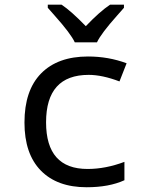

<svg xmlns="http://www.w3.org/2000/svg" viewBox="-20 -786 640 816"><path d="M518.1 -517.1 487.8 -439.9Q414.6 -467.8 356.9 -467.8Q175.8 -467.8 175.8 -266.1Q175.8 -67.9 352.1 -67.9Q428.7 -67.9 508.8 -98.1V-20Q443.4 9.8 348.1 9.8Q222.7 9.8 153.3 -61.3Q84 -132.3 84 -265.1Q84 -402.3 154.8 -474.1Q225.6 -545.9 354 -545.9Q440.9 -545.9 518.1 -517.1ZM506.8 -752.9Q494.6 -738.8 478 -720.2Q409.2 -643.1 392.1 -606H297.9Q280.8 -643.1 211.9 -720.2L183.1 -752.9V-766.1H241.7Q281.7 -739.7 344.7 -674.8Q404.3 -737.3 447.8 -766.1H506.8Z"/></svg>

Font: WenQuanYi Micro Hei Mono
Style: Regular
Weight: 400
Foundry: Ascender Corporation
Version: Version 0.2.0-beta